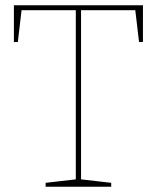

<svg xmlns="http://www.w3.org/2000/svg" viewBox="-20 -712 598 732"><path d="M154 0V-15L276 -29L269 -21V-680L276 -673H55L63 -680L48 -552H33V-692H525V-552H510L495 -680L503 -673H282L289 -680V-21L282 -29L404 -15V0Z"/></svg>

Font: Bitter Thin Thin
Style: Regular
Weight: 250
Version: Version 2.002